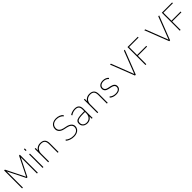

<svg xmlns="http://www.w3.org/2000/svg" viewBox="707 -3085 5431 5431"><g transform="rotate(-45 3423.0 -369.5)"><path d="M95.7 -718.8H127.9L410.2 -151.4L692.4 -718.8H724.6V0H691.4V-646.5L426.8 -116.2H393.6L128.9 -646.5V0H95.7Z M916 -747.1H949.2V-675.8H916ZM916 -539.1H949.2V0H916Z M1140.6 -539.1H1173.8V-411.1H1160.2Q1182.6 -474.6 1235.8 -510.7Q1289.1 -546.9 1362.3 -546.9Q1460 -546.9 1507.3 -497.1Q1554.7 -447.3 1554.7 -344.7V0H1521.5V-340.8Q1521.5 -432.6 1485.4 -474.1Q1449.2 -515.6 1369.1 -515.6Q1280.3 -515.6 1227.1 -460.9Q1173.8 -406.2 1173.8 -315.4V0H1140.6Z M2171.9 -23.4Q2264.6 -23.4 2318.4 -65.4Q2372.1 -107.4 2372.1 -179.7Q2372.1 -231.4 2331.1 -269Q2290 -306.6 2214.8 -322.3Q2152.3 -335.9 2121.1 -341.8Q2033.2 -360.4 1985.8 -408.2Q1938.5 -456.1 1938.5 -525.4Q1938.5 -585 1967.3 -630.9Q1996.1 -676.8 2048.8 -701.7Q2101.6 -726.6 2169.9 -726.6Q2240.2 -726.6 2299.8 -702.1Q2359.4 -677.7 2392.6 -635.7L2374 -605.5Q2338.9 -648.4 2286.1 -671.9Q2233.4 -695.3 2169.9 -695.3Q2078.1 -695.3 2025.9 -649.9Q1973.6 -604.5 1973.6 -525.4Q1973.6 -467.8 2013.7 -428.2Q2053.7 -388.7 2127 -373L2220.7 -353.5Q2310.5 -334 2358.9 -288.6Q2407.2 -243.2 2407.2 -179.7Q2407.2 -124 2377.9 -81.5Q2348.6 -39.1 2295.4 -15.6Q2242.2 7.8 2171.9 7.8Q2100.6 7.8 2034.2 -15.1Q1967.8 -38.1 1922.9 -78.1L1941.4 -106.4Q1983.4 -66.4 2043.5 -44.9Q2103.5 -23.4 2171.9 -23.4Z M2523.4 -153.3Q2523.4 -210 2550.8 -241.2Q2578.1 -272.5 2645 -286.6Q2711.9 -300.8 2835 -300.8H2895.5V-269.5H2835.9Q2722.7 -269.5 2663.6 -258.8Q2604.5 -248 2581.5 -223.6Q2558.6 -199.2 2558.6 -154.3Q2558.6 -94.7 2599.6 -59.1Q2640.6 -23.4 2707 -23.4Q2757.8 -23.4 2797.9 -47.9Q2837.9 -72.3 2860.4 -116.2Q2882.8 -160.2 2882.8 -215.8V-365.2Q2882.8 -443.4 2849.6 -479.5Q2816.4 -515.6 2745.1 -515.6Q2692.4 -515.6 2648.9 -501.5Q2605.5 -487.3 2563.5 -456.1L2544.9 -486.3Q2584 -514.6 2636.2 -530.8Q2688.5 -546.9 2742.2 -546.9Q2830.1 -546.9 2873 -502.4Q2916 -458 2916 -368.2V0H2882.8V-129.9H2897.5Q2879.9 -67.4 2829.1 -29.8Q2778.3 7.8 2706.1 7.8Q2654.3 7.8 2612.3 -12.7Q2570.3 -33.2 2546.9 -70.3Q2523.4 -107.4 2523.4 -153.3Z M3107.4 -539.1H3140.6V-411.1H3127Q3149.4 -474.6 3202.6 -510.7Q3255.9 -546.9 3329.1 -546.9Q3426.8 -546.9 3474.1 -497.1Q3521.5 -447.3 3521.5 -344.7V0H3488.3V-340.8Q3488.3 -432.6 3452.1 -474.1Q3416 -515.6 3335.9 -515.6Q3247.1 -515.6 3193.8 -460.9Q3140.6 -406.2 3140.6 -315.4V0H3107.4Z M3664.1 -63.5 3684.6 -88.9Q3720.7 -55.7 3765.1 -39.6Q3809.6 -23.4 3863.3 -23.4Q3935.5 -23.4 3976.6 -53.7Q4017.6 -84 4017.6 -137.7Q4017.6 -176.8 3990.2 -201.7Q3962.9 -226.6 3907.2 -238.3L3816.4 -257.8Q3750 -271.5 3715.3 -306.6Q3680.7 -341.8 3680.7 -395.5Q3680.7 -441.4 3703.6 -475.6Q3726.6 -509.8 3768.6 -528.3Q3810.5 -546.9 3866.2 -546.9Q3923.8 -546.9 3970.7 -527.3Q4017.6 -507.8 4043.9 -473.6L4023.4 -448.2Q3993.2 -482.4 3954.1 -499Q3915 -515.6 3866.2 -515.6Q3797.9 -515.6 3756.8 -482.9Q3715.8 -450.2 3715.8 -396.5Q3715.8 -356.4 3741.2 -330.6Q3766.6 -304.7 3818.4 -293.9L3909.2 -274.4Q3981.4 -258.8 4017.1 -224.6Q4052.7 -190.4 4052.7 -136.7Q4052.7 -92.8 4029.3 -60.1Q4005.9 -27.3 3962.4 -9.8Q3918.9 7.8 3861.3 7.8Q3797.9 7.8 3746.1 -11.2Q3694.3 -30.3 3664.1 -63.5Z M4367.2 -718.8 4632.8 -32.2H4623L4888.7 -718.8H4924.8L4644.5 0H4611.3L4331.1 -718.8Z M5443.4 -718.8V-687.5H5064.5V-367.2H5431.6V-335.9H5064.5V0H5031.2V-718.8Z M5740.2 -718.8 6005.9 -32.2H5996.1L6261.7 -718.8H6297.9L6017.6 0H5984.4L5704.1 -718.8Z M6816.4 -718.8V-687.5H6437.5V-367.2H6804.7V-335.9H6437.5V0H6404.3V-718.8Z"/></g></svg>

Font: Min Sans VF VF
Style: Regular
Weight: 400
Designer: Jinseong-Kim, NotoSansCJK, Nunito
Foundry: Jinseong-Kim
Version: Version 1.420;Glyphs 3.1.2 (3151)